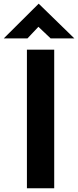

<svg xmlns="http://www.w3.org/2000/svg" viewBox="-48 -1000 415 1020"><path d="M95 -736H240V0H95ZM221 -796 143 -870 177 -880 98 -796H-28L157 -980H158L347 -796Z"/></svg>

Font: Reem Kufi Fun
Style: Bold
Weight: 700
Designer: Khaled Hosny
Version: Version 1.005